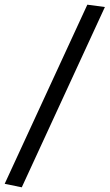

<svg xmlns="http://www.w3.org/2000/svg" viewBox="-52 -782 468 820"><path d="M-32 3 321 -762 396 -752 41 18Z"/></svg>

Font: Fresca
Style: Regular
Weight: 400
Designer: Iván Moreno
Foundry: Fontstage
Version: Version 1.001